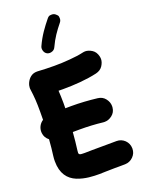

<svg xmlns="http://www.w3.org/2000/svg" viewBox="-201 -1145 957 1296"><g transform="rotate(-20 278.0 -497.0)"><path d="M7.3 -329.1C9.8 -306.2 20.5 -287.6 39.1 -273.4C36.6 -231.9 31.7 -191.4 27.3 -157.7C25.4 -143.6 24.9 -131.3 24.9 -119.6C24.9 -31.7 63.5 16.1 120.1 39.6C176.8 62.5 235.4 64 279.8 64C298.8 64 342.8 61.5 387.2 61.5H425.8C438.5 61.5 451.2 61.5 463.9 61C486.8 60.5 506.3 51.8 522.5 35.6C538.6 19.5 546.4 0.5 546.4 -21.5V-23.9C545.9 -46.9 537.6 -66.4 521.5 -82.5C504.9 -98.1 485.4 -106 463.4 -106H460.9C449.2 -105.5 424.8 -105.5 387.2 -105.5C343.3 -105.5 310.1 -105.5 287.1 -105C264.2 -104.5 247.1 -104 234.9 -104C230.5 -104 224.6 -104 216.3 -104.5C200.2 -104.5 191.9 -108.4 191.9 -119.6C191.9 -126 192.4 -132.3 193.4 -138.2C198.7 -176.8 203.1 -219.2 206.5 -264.2C221.7 -264.6 238.3 -264.6 256.3 -264.6C313.5 -264.6 368.7 -261.7 421.9 -255.4C425.3 -254.9 428.7 -254.9 432.1 -254.9C451.2 -254.9 468.8 -261.2 485.8 -274.4C502.9 -287.6 512.7 -305.2 515.1 -328.1C515.6 -331.5 515.6 -335 515.6 -338.4C515.6 -357.4 509.3 -375 496.1 -392.1C482.9 -409.2 464.8 -418.9 441.9 -421.4C379.9 -428.7 318.4 -432.6 256.3 -432.6C242.2 -432.6 228 -432.6 213.9 -432.1C214.4 -444.3 214.4 -456.5 214.4 -468.8C214.4 -503.4 212.9 -532.2 211.4 -559.1C216.3 -558.6 226.6 -558.6 242.7 -558.6C324.2 -558.6 412.6 -564.5 488.8 -582C510.7 -587.4 527.3 -598.1 538.1 -614.7C548.8 -631.3 554.2 -647.5 554.2 -662.6C554.2 -668.9 553.2 -675.8 551.8 -682.1C546.4 -704.6 535.6 -721.2 519 -731.9C502.4 -742.2 486.3 -747.6 471.2 -747.6C464.8 -747.6 458 -746.6 451.7 -745.1C424.3 -738.8 391.6 -734.4 354 -731.4C316.4 -728 279.3 -726.6 242.7 -726.6C203.6 -726.6 164.1 -728 123.5 -730.5H117.2C100.1 -730.5 85 -725.6 71.8 -715.3C45.9 -694.8 35.2 -662.6 35.2 -642.6C35.2 -640.1 35.2 -638.2 35.6 -636.2C44.4 -571.3 46.4 -538.1 46.4 -468.8C46.4 -449.7 46.4 -430.2 45.9 -410.2C19 -393.1 6.8 -364.7 6.8 -339.4C6.8 -335.9 6.8 -332.5 7.3 -329.1ZM370.1 -1048.8C362.3 -1055.2 353.5 -1058.1 343.8 -1058.1C342.3 -1058.1 337.9 -1057.6 331.1 -1057.1C323.7 -1056.2 316.4 -1050.8 309.1 -1041.5C272.5 -996.1 235.8 -948.2 205.1 -880.4C202.6 -875 201.7 -869.1 201.7 -863.8C201.7 -852.5 206.5 -831.5 226.6 -822.3C231.9 -819.8 237.3 -818.8 243.2 -818.8C254.4 -818.8 275.4 -823.2 284.7 -844.2C311.5 -902.3 340.3 -942.4 377 -987.8C383.3 -995.6 386.7 -1004.4 386.7 -1014.6C386.7 -1016.1 386.2 -1020.5 385.7 -1027.8C384.8 -1034.7 379.4 -1041.5 370.1 -1048.8Z"/></g></svg>

Font: Mikhak Black
Style: Regular
Weight: 900
Designer: Amin Abedi
Version: Version 3.2